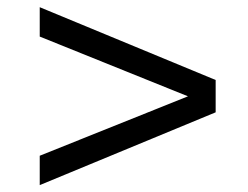

<svg xmlns="http://www.w3.org/2000/svg" viewBox="-20 -530 706 547"><path d="M93.2 -2.6V-86.3L515.5 -255.6L93.2 -425.8V-509.5L594.4 -302.1V-210Z"/></svg>

Font: Archivo SemiBold SemiExpanded
Style: Regular
Weight: 600
Width: 6
Version: Version 2.001